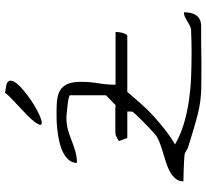

<svg xmlns="http://www.w3.org/2000/svg" viewBox="-49 -803 840 782"><g transform="rotate(-90 371.0 -412.0)"><path d="M23.4 -85Q23.4 -103.5 34.2 -116.7Q44.9 -129.9 61.5 -139.2Q78.1 -148.4 99.1 -155.3Q120.1 -162.1 141.6 -168.5Q163.1 -174.8 182.1 -182.1Q201.2 -189.5 214.8 -200.2Q224.6 -209 240.7 -224.1Q256.8 -239.3 271.5 -253.9Q286.1 -268.6 296.9 -280.3Q307.6 -292 307.6 -293.9V-313.5H200.2L187.5 -346.7Q188.5 -348.6 192.4 -351.1Q196.3 -353.5 200.2 -355Q204.1 -356.4 208 -358.9Q211.9 -361.3 214.8 -361.3Q220.7 -362.3 238.3 -362.3H310.5Q328.1 -362.3 334 -361.3L374 -400.4V-547.9Q374 -548.8 363.8 -551.8Q353.5 -554.7 338.4 -556.2Q323.2 -557.6 307.1 -559.6Q291 -561.5 280.3 -561.5Q255.9 -561.5 233.4 -555.2Q210.9 -548.8 189 -540Q167 -531.2 144.5 -524.9Q122.1 -518.6 98.6 -518.6Q98.6 -539.1 111.8 -553.2Q125 -567.4 144.5 -576.7Q164.1 -585.9 189.5 -591.3Q214.8 -596.7 239.3 -599.1Q263.7 -601.6 284.2 -601.6Q304.7 -601.6 317.4 -601.6Q346.7 -601.6 367.7 -597.2Q388.7 -592.8 402.3 -581.1Q416 -569.3 422.4 -550.3Q428.7 -531.2 428.7 -502.9Q428.7 -465.8 422.9 -431.6Q417 -397.5 417 -361.3H631.8Q631.8 -359.4 631.3 -352.1Q630.9 -344.7 628.9 -336.4Q627 -328.1 623.5 -320.8Q620.1 -313.5 615.2 -313.5H387.7Q365.2 -287.1 341.3 -259.8Q317.4 -232.4 290 -207.5Q262.7 -182.6 233.4 -159.7Q204.1 -136.7 173.8 -119.1Q214.8 -95.7 260.3 -82.5Q305.7 -69.3 352.5 -62.5Q399.4 -55.7 446.8 -53.7Q494.1 -51.8 541 -51.8H561.5Q575.2 -51.8 591.3 -52.2Q607.4 -52.7 622.1 -53.2Q636.7 -53.7 641.6 -53.7Q652.3 -55.7 660.6 -60.5Q668.9 -65.4 677.2 -70.3Q685.5 -75.2 693.8 -79.1Q702.1 -83 711.9 -83Q711.9 -69.3 709.5 -56.6Q707 -43.9 700.7 -34.2Q694.3 -24.4 683.1 -18.6Q671.9 -12.7 654.3 -12.7Q646.5 -12.7 628.4 -12.7Q610.4 -12.7 588.4 -12.7Q566.4 -12.7 547.4 -12.2Q528.3 -11.7 521.5 -11.7Q490.2 -11.7 462.4 -11.7Q434.6 -11.7 406.7 -12.2Q378.9 -12.7 351.1 -16.1Q323.2 -19.5 293.9 -27.3Q288.1 -28.3 271 -33.2Q253.9 -38.1 232.4 -44.4Q210.9 -50.8 190.9 -57.1Q170.9 -63.5 161.1 -66.4Q159.2 -66.4 155.3 -68.8Q151.4 -71.3 147.5 -73.7Q143.6 -76.2 139.2 -78.1Q134.8 -80.1 133.8 -80.1Q127 -81.1 111.3 -82Q95.7 -83 78.1 -83.5Q60.5 -84 45.4 -84.5Q30.3 -85 23.4 -85ZM418 -805.7Q433.6 -800.8 433.6 -789.6Q433.6 -778.3 422.4 -764.2Q411.1 -750 392.1 -734.4Q373 -718.8 352.1 -704.6Q331.1 -690.4 310.5 -679.7Q290 -668.9 275.9 -664.6Q261.7 -660.2 255.9 -663.1Q250 -666 258.8 -680.7Q263.7 -689.5 274.4 -701.7Q285.2 -713.9 297.9 -726.1Q310.5 -738.3 324.7 -751.5Q338.9 -764.6 350.6 -775.9Q362.3 -787.1 371.6 -796.4Q380.9 -805.7 383.8 -811.5Z"/></g></svg>

Font: The Girl Next Door
Style: Regular
Weight: 400
Designer: Kimberly Geswein
Foundry: Kimberly Geswein
Version: Version 1.002 2010